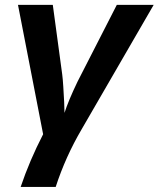

<svg xmlns="http://www.w3.org/2000/svg" viewBox="-20 -548 641 776"><path d="M310.5 -26.4Q244.6 85.9 205.1 207.5H63.5Q99.6 100.6 154.3 -5.4L52.7 -528.3H193.4L231.4 -247.6Q233.9 -229 235.8 -197.5Q237.8 -166 239.3 -136.2Q240.7 -106.4 240.7 -91.8Q255.9 -140.1 293.5 -218.3L452.1 -528.3H601.1Z"/></svg>

Font: Arimo
Style: Bold Italic
Weight: 700
Italic angle: -12°
Designer: Steve Matteson
Foundry: Monotype Imaging Inc.
Version: Version 1.33